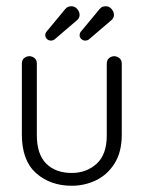

<svg xmlns="http://www.w3.org/2000/svg" viewBox="-20 -585 460 615"><path d="M322 -381Q322 -393 329.5 -399Q337 -405 346 -405Q354 -405 362 -399Q370 -393 370 -381V-153Q370 -98 347 -61.5Q324 -25 287.5 -7.5Q251 10 210 10Q141 10 95.5 -30.5Q50 -71 50 -154V-381Q50 -393 57.5 -399Q65 -405 74 -405Q83 -405 90.5 -399Q98 -393 98 -381V-152Q98 -91 128 -61Q158 -31 210 -31Q257 -31 289.5 -60.5Q322 -90 322 -151ZM131 -486 189 -556Q194 -562 199.5 -563.5Q205 -565 209 -565Q220 -565 227.5 -556Q235 -547 235 -537Q235 -526 224 -518L155 -459Q150 -455 143 -455Q136 -455 130.5 -460Q125 -465 125 -472Q125 -480 131 -486ZM241 -486 299 -556Q304 -562 309.5 -563.5Q315 -565 319 -565Q330 -565 337.5 -556Q345 -547 345 -537Q345 -526 334 -518L265 -459Q260 -455 253 -455Q246 -455 240.5 -460Q235 -465 235 -472Q235 -480 241 -486Z"/></svg>

Font: Dongle Light
Style: Regular
Weight: 300
Designer: Yanghee Ryu
Foundry: Yanghee Ryu
Version: Version 2.000